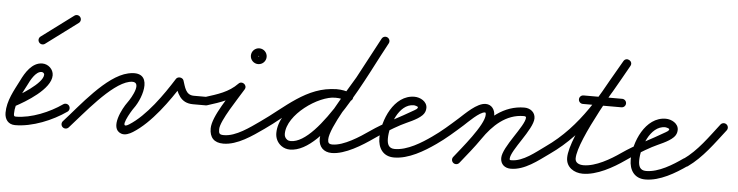

<svg xmlns="http://www.w3.org/2000/svg" viewBox="-51 -739 3634 946"><g transform="rotate(5 1766.0 -266.5)"><path d="M32.3 -63.5C85.6 -91.6 205.6 -163.2 205.6 -231.5C205.6 -261.5 179.5 -285.4 150 -285.4C99.4 -285.4 67.3 -232.1 48.1 -192.1C48.1 -192.1 48.1 -192.2 48.2 -192.3C48.2 -192.4 48.3 -192.5 48.3 -192.5C22.1 -140.8 -9.7 -87.7 -9.7 -28.1C-9.7 4.2 8.1 28.9 42.3 28.9C127.6 28.9 225.7 -11.7 294.1 -59.8C303.6 -66.5 305.8 -79.6 299.2 -89.1C292.5 -98.6 279.4 -100.8 269.9 -94.2C208.6 -51.1 118.9 -13.1 42.3 -13.1C32.4 -13.1 32.3 -18.9 32.3 -28.1C32.3 -80 62.9 -128.4 85.7 -173.5C85.7 -173.5 85.8 -173.6 85.8 -173.7C85.9 -173.8 85.9 -173.9 85.9 -173.9C96.6 -196 120.4 -243.4 150 -243.4C156.4 -243.4 163.6 -238.3 163.6 -231.5C163.6 -187.6 47.6 -119.1 12.7 -100.7C2.5 -95.3 -1.4 -82.6 4 -72.3C9.4 -62 22.1 -58.1 32.3 -63.5Z M154.5 -383.2C206.9 -422.2 259.2 -461.2 311.5 -500.2C320.8 -507.1 322.8 -520.2 315.8 -529.5C308.9 -538.8 295.8 -540.8 286.5 -533.8C234.1 -494.8 181.8 -455.8 129.5 -416.8C120.2 -409.9 118.2 -396.8 125.2 -387.5C132.1 -378.2 145.2 -376.2 154.5 -383.2Z M276.8 18.5C285.4 26.3 298.7 25.7 306.5 17.2C372.9 -55.5 496 -212.7 584.6 -232.5C657.6 -248.8 602.3 -154.7 584.2 -130.6C561.3 -100.1 506.4 2.5 566.4 24.8C585.9 32 607.8 22 624.1 11.8C712.1 -43.2 792.9 -157.6 847.8 -244.8C852 -251.5 841.3 -256.4 830.2 -257.6C819.1 -258.9 807.6 -256.6 810.2 -249.1C827.5 -199.2 842.5 -150 907 -150C928 -150 949 -150 970 -150C981.6 -150 991 -159.4 991 -171C991 -182.6 981.6 -192 970 -192C949 -192 928 -192 907 -192C866.1 -192 860.5 -232.2 849.8 -262.9C847.2 -270.4 839.9 -274.8 832.2 -275.7C824.5 -276.6 816.4 -273.9 812.2 -267.2C761 -185.7 684.1 -75.2 601.9 -23.8C546.5 10.8 606.1 -89.8 617.8 -105.4C660.9 -162.8 702.6 -301.9 575.4 -273.5C468.2 -249.5 351.1 -94 275.5 -11.2C267.7 -2.6 268.3 10.7 276.8 18.5Z M976.3 -151C1043.3 -172.2 1102.3 -190.6 1151.1 -241.5C1159.7 -250.4 1154.6 -262 1145.7 -268.8C1136.8 -275.5 1124.2 -277.4 1117.9 -266.7C1083.9 -209.3 1003.9 -99.6 1003.9 -39C1003.9 5.4 1026.1 30.3 1072 30.3C1141.8 30.3 1213.1 -21.3 1268 -59.8C1277.5 -66.5 1279.9 -79.5 1273.2 -89C1266.5 -98.5 1253.5 -100.9 1244 -94.2C1197.5 -61.7 1131.2 -11.7 1072 -11.7C1049.1 -11.7 1045.9 -17.6 1045.9 -39C1045.9 -80.6 1126.5 -198.7 1154.1 -245.3C1160.4 -256 1156.4 -266.7 1148.6 -272.6C1140.9 -278.5 1129.4 -279.5 1120.9 -270.5C1077.6 -225.5 1023.2 -209.9 963.7 -191C952.6 -187.5 946.5 -175.7 950 -164.7C953.5 -153.6 965.3 -147.5 976.3 -151ZM1206 -414C1206 -412.6 1210.4 -417 1209 -417C1207.6 -417 1212 -412.6 1212 -414C1212 -415.4 1207.6 -411 1209 -411C1210.4 -411 1206 -415.4 1206 -414ZM1170 -414C1170 -392.5 1187.5 -375 1209 -375C1230.5 -375 1248 -392.5 1248 -414C1248 -435.5 1230.5 -453 1209 -453C1187.5 -453 1170 -435.5 1170 -414Z M1267.9 -59.7C1371.4 -130.7 1470.3 -243.2 1604.9 -243.2C1624.5 -243.2 1644 -238.9 1662.6 -233C1673.6 -229.5 1685.5 -235.6 1689 -246.6C1692.5 -257.6 1686.4 -269.5 1675.4 -273C1652.7 -280.3 1628.9 -285.2 1604.9 -285.2C1457.9 -285.2 1356.3 -171.3 1244.1 -94.3C1234.6 -87.8 1232.1 -74.7 1238.7 -65.1C1245.2 -55.6 1258.3 -53.1 1267.9 -59.7ZM1676.2 -272.7C1652.1 -281.5 1630.8 -285.7 1604.8 -285.7C1494.3 -285.7 1328.1 -165.2 1328.1 -44.7C1328.1 -20 1338.5 2 1358.4 16.8C1371.1 26.2 1386.2 30.8 1401.9 30.8C1575.8 30.8 1757 -381.6 1841.3 -532.8C1847 -542.9 1843.4 -555.7 1833.2 -561.3C1823.1 -567 1810.3 -563.4 1804.7 -553.2C1729.8 -419 1544.2 -11.2 1401.9 -11.2C1395.2 -11.2 1388.9 -12.8 1383.6 -16.8C1374.2 -23.8 1370.1 -33.2 1370.1 -44.7C1370.1 -139.2 1518 -243.7 1604.8 -243.7C1625.9 -243.7 1642.4 -240.3 1661.8 -233.3C1672.7 -229.3 1684.8 -234.9 1688.7 -245.8C1692.7 -256.7 1687.1 -268.8 1676.2 -272.7ZM1804.4 -552.8C1769 -485.7 1733.1 -418.8 1697.3 -351.9C1697.3 -351.9 1697.4 -352 1697.5 -352.2C1697.5 -352.3 1697.6 -352.4 1697.6 -352.4C1653.3 -274.8 1543.6 -113.3 1543.6 -35.2C1543.6 4.5 1568.2 29.7 1608.3 29.7C1674.4 29.7 1756.8 -22.5 1810 -59.8C1819.5 -66.5 1821.9 -79.5 1815.2 -89C1808.5 -98.5 1795.5 -100.9 1786 -94.2C1740.8 -62.6 1664.3 -12.3 1608.3 -12.3C1591.3 -12.3 1585.6 -18.5 1585.6 -35.2C1585.6 -94.4 1695.9 -264.7 1734.1 -331.6C1734.1 -331.6 1734.1 -331.7 1734.2 -331.8C1734.3 -332 1734.4 -332.1 1734.4 -332.1C1770.2 -399.1 1806.1 -466 1841.6 -533.2C1847 -543.4 1843.1 -556.1 1832.8 -561.6C1822.6 -567 1809.9 -563.1 1804.4 -552.8Z M1810 -59.8C1850.2 -87.8 1891.7 -113.7 1934.9 -136.9C1966.7 -153.9 2013.1 -169.5 2038.6 -195.2C2048.6 -205.2 2054 -217.7 2054 -232C2054 -264.1 2019.3 -282 1991 -282C1889.7 -282 1836 -151.9 1836 -66C1836 -15.5 1861.1 25 1916 25C1987.9 25 2062.5 -20 2119.1 -59.8C2128.6 -66.5 2130.8 -79.6 2124.2 -89.1C2117.5 -98.6 2104.4 -100.8 2094.9 -94.2C2046.2 -59.9 1978.3 -17 1916 -17C1885.2 -17 1878 -38.9 1878 -66C1878 -126.8 1916 -240 1991 -240C1995.3 -240 2012 -236 2012 -232C2012 -224.4 2002.6 -219.6 1997.1 -216.3C1926.7 -174 1854.3 -141.9 1786 -94.2C1776.5 -87.6 1774.1 -74.5 1780.8 -65C1787.4 -55.5 1800.5 -53.1 1810 -59.8Z M2089.7 -65C2096.3 -55.5 2109.4 -53.1 2119 -59.7C2163.4 -90.5 2203.7 -126.6 2244 -162.4C2262.7 -179.2 2317.3 -235.3 2343.7 -235.3C2348.1 -235.3 2348.1 -227.4 2348.1 -224.4C2348.1 -172.6 2241.9 -48.5 2206.4 -2.9C2199.3 6.3 2201 19.5 2210.1 26.6C2219.3 33.7 2232.5 32 2239.6 22.9C2283 -33 2390.1 -156.1 2390.1 -224.4C2390.1 -252 2373.8 -277.3 2343.7 -277.3C2300.1 -277.3 2246.5 -220.9 2216 -193.8C2177 -159.1 2138 -124 2095 -94.3C2085.5 -87.7 2083.1 -74.6 2089.7 -65ZM2239.4 23.1C2272.7 -18.7 2307.1 -60 2337.3 -104.1C2383.8 -172 2447.9 -234 2535.2 -234C2539.8 -234 2547.1 -233.4 2547.1 -227.5C2547.1 -186.5 2442.7 -73.8 2442.7 -18.6C2442.7 12.1 2464.1 30 2494 30C2562.6 30 2625.5 -21.8 2679.1 -59.9C2688.6 -66.6 2690.8 -79.7 2684.1 -89.1C2677.4 -98.6 2664.3 -100.8 2654.9 -94.1C2609.5 -62 2551.5 -12 2494 -12C2486.6 -12 2484.7 -11.6 2484.7 -18.6C2484.7 -60.7 2589 -172.8 2589 -227.5C2589 -257.9 2563.7 -276 2535.2 -276C2433.2 -276 2357.3 -207.8 2302.7 -127.9C2273.1 -84.6 2239.3 -44.1 2206.6 -3.1C2199.4 6 2200.8 19.2 2209.9 26.4C2219 33.6 2232.2 32.2 2239.4 23.1Z M2679 -59.8C2849.9 -179.1 2936.9 -348.2 3037.3 -525.7C3044.2 -537.8 3038.5 -549.1 3029.3 -554.3C3020.2 -559.4 3007.6 -558.5 3000.7 -546.3C2947.2 -451.7 2766.2 -155.6 2766.2 -48.3C2766.2 -1.5 2806.1 23.6 2849.3 23.6C2918.9 23.6 2997.8 -21.1 3053 -59.8C3062.5 -66.5 3064.9 -79.5 3058.2 -89C3051.5 -98.5 3038.5 -100.9 3029 -94.2C2981.4 -60.9 2909.5 -18.4 2849.3 -18.4C2829.9 -18.4 2808.2 -25.6 2808.2 -48.3C2808.2 -141.6 2989.9 -441.9 3037.3 -525.7C3044.2 -537.8 3038.5 -549.1 3029.3 -554.3C3020.2 -559.4 3007.6 -558.5 3000.7 -546.3C2903.7 -374.9 2820.1 -209.4 2655 -94.2C2645.5 -87.6 2643.1 -74.5 2649.8 -65C2656.4 -55.5 2669.5 -53.1 2679 -59.8ZM2820 -319C2883.7 -319 2947.3 -319 3011 -319C3022.6 -319 3032 -328.4 3032 -340C3032 -351.6 3022.6 -361 3011 -361C2947.3 -361 2883.7 -361 2820 -361C2808.4 -361 2799 -351.6 2799 -340C2799 -328.4 2808.4 -319 2820 -319Z M3053 -59.8C3093.2 -87.8 3134.7 -113.7 3177.9 -136.9C3209.7 -153.9 3256.1 -169.5 3281.6 -195.2C3291.6 -205.2 3297 -217.7 3297 -232C3297 -264.1 3262.3 -282 3234 -282C3132.7 -282 3079 -151.9 3079 -66C3079 -15.5 3104.1 25 3159 25C3230.9 25 3305.5 -20 3362.1 -59.8C3371.6 -66.5 3373.8 -79.6 3367.2 -89.1C3360.5 -98.6 3347.4 -100.8 3337.9 -94.2C3289.2 -59.9 3221.3 -17 3159 -17C3128.2 -17 3121 -38.9 3121 -66C3121 -126.8 3159 -240 3234 -240C3238.3 -240 3255 -236 3255 -232C3255 -224.4 3245.6 -219.6 3240.1 -216.3C3169.7 -174 3097.3 -141.9 3029 -94.2C3019.5 -87.6 3017.1 -74.5 3023.8 -65C3030.4 -55.5 3043.5 -53.1 3053 -59.8Z M3362.2 -58.5C3433.4 -109.2 3484.5 -182.9 3537.6 -251.1C3544.7 -260.3 3543 -273.5 3533.9 -280.6C3524.7 -287.7 3511.5 -286 3504.4 -276.9C3454 -212.1 3405.5 -140.8 3337.8 -92.8C3328.4 -86.1 3326.2 -73 3332.9 -63.5C3339.6 -54 3352.7 -51.8 3362.2 -58.5Z"/></g></svg>

Font: FRB American Cursive Guidelines Arrows Medium
Style: Italic
Weight: 500
Italic angle: -25°
Version: Version 2.0;Modular Font Editor K font №1